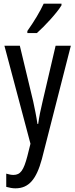

<svg xmlns="http://www.w3.org/2000/svg" viewBox="-20 -786 410 1046"><path d="M315 -757V-766H218C197 -721 167 -671 129 -617V-606H181C222 -642 290 -715 315 -757ZM4 -537 146 -3 129 65C109 141 92 167 53 167C41 167 27 164 14 160V232C32 237 48 240 64 240C137 240 178 191 208 81L366 -537H283L212 -233C201 -188 193 -148 188 -111H184C178 -153 169 -195 161 -233L88 -537Z"/></svg>

Font: Noto Sans Lao Looped ExtraCondensed
Style: Regular
Weight: 400
Width: 2
Designer: Mark Frömberg, Ben Mitchell
Foundry: The Fontpad Ltd
Version: Version 1.003